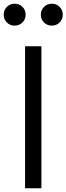

<svg xmlns="http://www.w3.org/2000/svg" viewBox="-45 -1014 358 1034"><path d="M90 -765H178V0H90ZM-25 -935Q-25 -960 -8 -977Q9 -994 34 -994Q59 -994 76 -977Q93 -960 93 -935Q93 -910 76 -893Q59 -876 34 -876Q9 -876 -8 -893Q-25 -910 -25 -935ZM234 -994Q259 -994 276 -977Q293 -960 293 -935Q293 -910 276 -893Q259 -876 234 -876Q209 -876 192 -893Q175 -910 175 -935Q175 -960 192 -977Q209 -994 234 -994Z"/></svg>

Font: Application
Style: Regular
Weight: 400
Designer: Wei Huang
Foundry: Wei Huang
Version: Version 0.012